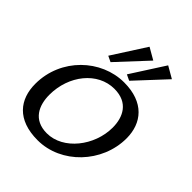

<svg xmlns="http://www.w3.org/2000/svg" viewBox="-265 -1140 1312 1312"><g transform="rotate(45 391.0 -484.5)"><path d="M39 -250C39 -101 123 12 323 12C549 12 744 -191 744 -427C744 -574 655 -686 462 -686C242 -686 39 -498 39 -250ZM160 -265C160 -452 285 -608 446 -608C580 -608 625 -513 625 -412C625 -237 492 -66 334 -66C202 -66 160 -164 160 -265ZM256 -738 298 -718 497 -932 412 -981ZM436 -738 478 -718 677 -932 592 -981Z"/></g></svg>

Font: KpSans
Style: BoldItalic
Weight: 700
Italic angle: -11°
Version: Version 0.66